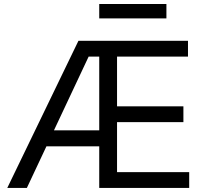

<svg xmlns="http://www.w3.org/2000/svg" viewBox="-20 -918 984 938"><path d="M15.6 0 363.3 -718.8H898.4V-641.6H551.8V-398.4H876V-321.3H551.8V-77.1H904.3V0H464.8V-641.6H413.1L111.3 0ZM168.9 -203.1V-281.2H507.8V-203.1ZM793 -898.4V-828.1H464.8V-898.4Z"/></svg>

Font: Inter Display V
Style: Regular
Weight: 400
Designer: Rasmus Andersson
Foundry: rsms
Version: Version 3.015;git-src